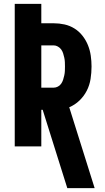

<svg xmlns="http://www.w3.org/2000/svg" viewBox="-20 -755 540 990"><path d="M327 215 200 -189H193V0H56V-735H193V-635H257Q285 -635 312.5 -629Q340 -623 364 -608Q388 -593 405.5 -570.5Q423 -548 433.5 -522Q444 -496 448 -468Q452 -440 452 -412Q452 -380 447 -348Q442 -316 427.5 -287.5Q413 -259 389.5 -236.5Q366 -214 337 -202L468 215ZM257 -303Q268 -303 278.5 -308.5Q289 -314 295.5 -323.5Q302 -333 305.5 -344Q309 -355 311.5 -366.5Q314 -378 314.5 -389Q315 -400 315 -412Q315 -423 314.5 -434.5Q314 -446 311.5 -457.5Q309 -469 305.5 -480Q302 -491 295.5 -500Q289 -509 278.5 -515Q268 -521 257 -521H193V-303Z"/></svg>

Font: Iosevka Heavy
Style: Regular
Weight: 900
Monospace: yes
Designer: Belleve Invis
Foundry: Belleve Invis
Version: Version 32.5.0; ttfautohint (v1.8.4)